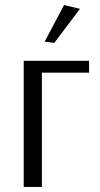

<svg xmlns="http://www.w3.org/2000/svg" viewBox="-20 -741 398 761"><path d="M234 -721 297 -706 195 -571 157 -576ZM333 -453H146V0H74V-500H333Z"/></svg>

Font: Arsenal
Style: Regular
Weight: 400
Designer: Andrij Shevchenko
Foundry: Stairsfor.com
Version: Version 1.000